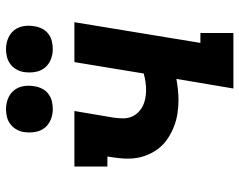

<svg xmlns="http://www.w3.org/2000/svg" viewBox="-99 -699 798 640"><g transform="rotate(-90 300.0 -379.0)"><path d="M325 0 357 -190Q340 -187 322 -185Q304 -183 287 -183Q264 -183 241.5 -186.5Q219 -190 198.5 -198Q178 -206 159.5 -218Q141 -230 127.5 -246.5Q114 -263 105 -283.5Q96 -304 93 -326Q90 -348 92 -371.5Q94 -395 98 -418V-420H65V-530H250L228 -400Q226 -385 225.5 -370.5Q225 -356 229.5 -343Q234 -330 243 -320Q252 -310 264 -303.5Q276 -297 290.5 -294Q305 -291 319 -291Q333 -291 347 -293Q361 -295 375 -299L413 -530H546L477 -110H510V0ZM456 -602Q438 -602 421 -609Q404 -616 393.5 -629.5Q383 -643 380 -661.5Q377 -680 380 -699Q382 -712 389 -724Q396 -736 407 -744Q418 -752 431 -755Q444 -758 456 -758Q475 -758 492 -751Q509 -744 519.5 -730.5Q530 -717 533 -698.5Q536 -680 532 -661Q530 -648 523.5 -636Q517 -624 506 -616Q495 -608 482 -605Q469 -602 456 -602ZM256 -602Q238 -602 221 -609Q204 -616 193.5 -629.5Q183 -643 180 -661.5Q177 -680 180 -699Q182 -712 189 -724Q196 -736 207 -744Q218 -752 231 -755Q244 -758 256 -758Q275 -758 292 -751Q309 -744 319.5 -730.5Q330 -717 333 -698.5Q336 -680 332 -661Q330 -648 323.5 -636Q317 -624 306 -616Q295 -608 282 -605Q269 -602 256 -602Z"/></g></svg>

Font: Iosevka Curly Slab XBdEx
Style: Italic
Weight: 800
Width: 7
Italic angle: -9°
Monospace: yes
Designer: Belleve Invis
Foundry: Belleve Invis
Version: Version 11.1.0; ttfautohint (v1.8.3)